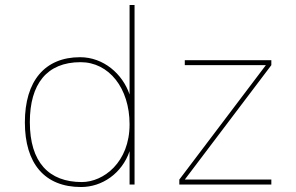

<svg xmlns="http://www.w3.org/2000/svg" viewBox="-20 -742 1191 772"><path d="M100 -251C100 -404 168 -492 304 -492C418 -492 501 -388 501 -242C501 -89 396 -10 309 -10C177 -10 100 -89 100 -251ZM521 -722H501V-362C473 -445 396 -512 302 -512C160 -512 80 -416 80 -250C80 -85 159 10 306 10C390 10 470 -44 501 -134V0H521ZM1071 -20H723L1071 -480V-500H723V-480H1049L701 -20V0H1071Z"/></svg>

Font: Perun Thin
Style: Regular
Weight: 100
Foundry: Copyright (c) Stefan Peev, Context Ltd, 2016
Version: Version 1.089